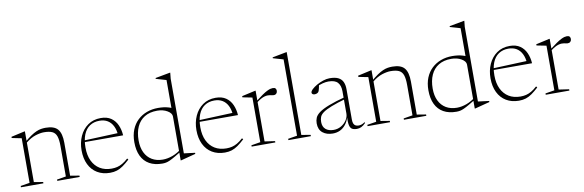

<svg xmlns="http://www.w3.org/2000/svg" viewBox="-50 -1138 4790 1574"><g transform="rotate(-10 2344.5 -351.0)"><path d="M137 -363.5V-23.5L212.5 -11V0H25.5V-11L101.5 -23.5V-395Q93.5 -396.5 74.2 -400.2Q55 -404 21 -411V-421L133 -446H137ZM328 -11 403.5 -23.5V-277.5Q403.5 -329.5 393.2 -358.8Q383 -388 357.8 -399.8Q332.5 -411.5 288.5 -411.5Q258.5 -411.5 218 -398.8Q177.5 -386 134 -350.5L122 -355Q156.5 -385 183 -403Q209.5 -421 231 -430.2Q252.5 -439.5 271.2 -442.5Q290 -445.5 309 -445.5Q380 -445.5 409.5 -410.8Q439 -376 439 -298V-23.5L514.5 -11V0H328Z M767.5 -445.5Q820 -445.5 853.5 -422.2Q887 -399 904.2 -360.2Q921.5 -321.5 924.5 -274H599.5V-288L896 -300L884.5 -279.5Q881.5 -326.5 865.2 -359Q849 -391.5 821 -408.5Q793 -425.5 753.5 -425.5Q706.5 -425.5 672.5 -402.8Q638.5 -380 620.8 -335.8Q603 -291.5 603 -228Q603 -163.5 625.2 -117.2Q647.5 -71 688 -46.2Q728.5 -21.5 785 -21.5Q810 -21.5 831.8 -26.8Q853.5 -32 876 -45Q898.5 -58 924 -81L932 -71Q901 -42.5 875.5 -24.5Q850 -6.5 824.2 1.8Q798.5 10 766.5 10Q706 10 661 -17Q616 -44 591.8 -93.8Q567.5 -143.5 567.5 -211.5Q567.5 -275.5 591.5 -328.8Q615.5 -382 660.5 -413.8Q705.5 -445.5 767.5 -445.5Z M1353.5 -355.5Q1353.5 -382.5 1318.2 -403.5Q1283 -424.5 1233.5 -424.5Q1170.5 -424.5 1128 -398.2Q1085.5 -372 1063.8 -324Q1042 -276 1042 -210Q1042 -151.5 1062.5 -109.2Q1083 -67 1121.2 -44.2Q1159.5 -21.5 1211.5 -21.5Q1250.5 -21.5 1292.5 -36.8Q1334.5 -52 1381 -88.5L1382 -71Q1339.5 -45 1311.8 -28.8Q1284 -12.5 1265.2 -4Q1246.5 4.5 1232 7.2Q1217.5 10 1202 10Q1138.5 10 1094.5 -14.8Q1050.5 -39.5 1027.8 -87Q1005 -134.5 1005 -202.5Q1005 -261 1023.2 -306.2Q1041.5 -351.5 1074.5 -382.5Q1107.5 -413.5 1151 -429.5Q1194.5 -445.5 1244.5 -445.5Q1269 -445.5 1290.8 -442.8Q1312.5 -440 1334.2 -433.5Q1356 -427 1381.5 -415L1353.5 -383V-658.5Q1347.5 -660.5 1332.8 -664.8Q1318 -669 1300.2 -674.2Q1282.5 -679.5 1268 -683.5V-690.5L1390 -713H1394L1389 -663.5V-42Q1393.5 -41.5 1405 -40Q1416.5 -38.5 1431.2 -36.8Q1446 -35 1459.2 -33.2Q1472.5 -31.5 1480.5 -30.5V-21.5L1358 10.5H1353.5V-62Z M1723.5 -445.5Q1776 -445.5 1809.5 -422.2Q1843 -399 1860.2 -360.2Q1877.5 -321.5 1880.5 -274H1555.5V-288L1852 -300L1840.5 -279.5Q1837.5 -326.5 1821.2 -359Q1805 -391.5 1777 -408.5Q1749 -425.5 1709.5 -425.5Q1662.5 -425.5 1628.5 -402.8Q1594.5 -380 1576.8 -335.8Q1559 -291.5 1559 -228Q1559 -163.5 1581.2 -117.2Q1603.5 -71 1644 -46.2Q1684.5 -21.5 1741 -21.5Q1766 -21.5 1787.8 -26.8Q1809.5 -32 1832 -45Q1854.5 -58 1880 -81L1888 -71Q1857 -42.5 1831.5 -24.5Q1806 -6.5 1780.2 1.8Q1754.5 10 1722.5 10Q1662 10 1617 -17Q1572 -44 1547.8 -93.8Q1523.5 -143.5 1523.5 -211.5Q1523.5 -275.5 1547.5 -328.8Q1571.5 -382 1616.5 -413.8Q1661.5 -445.5 1723.5 -445.5Z M2199.5 -442.5Q2215.5 -442.5 2222 -435Q2228.5 -427.5 2228.5 -415Q2228.5 -401.5 2220.2 -392.8Q2212 -384 2197.5 -384Q2189.5 -384 2182.8 -385.8Q2176 -387.5 2168.2 -389Q2160.5 -390.5 2148 -390.5Q2136 -390.5 2121.5 -386.5Q2107 -382.5 2090.2 -373.2Q2073.5 -364 2053.5 -348.5L2047 -357Q2083.5 -385.5 2108.5 -402.8Q2133.5 -420 2150.8 -428.5Q2168 -437 2179.5 -439.8Q2191 -442.5 2199.5 -442.5ZM2057.5 -360V-23.5L2143 -11V0H1946V-11L2022 -23.5V-395Q2015.5 -396.5 2003.8 -398.8Q1992 -401 1976 -404.2Q1960 -407.5 1941.5 -411V-421L2053.5 -446H2057.5Z M2363.5 -23.5 2439 -11V0H2252V-11L2328 -23.5V-658.5Q2321.5 -660.5 2308.8 -664.2Q2296 -668 2279 -672.8Q2262 -677.5 2242.5 -683.5V-690.5L2359.5 -713H2363.5V-657.5Z M2777 -269.5V-253.5Q2697.5 -231 2650.2 -212.2Q2603 -193.5 2579.5 -176.5Q2556 -159.5 2549 -140.8Q2542 -122 2542 -99.5Q2542 -60 2566.2 -39Q2590.5 -18 2633 -18Q2667 -18 2695.5 -34.8Q2724 -51.5 2741 -77.8Q2758 -104 2758 -132V-318.5Q2758 -364.5 2735.2 -390.5Q2712.5 -416.5 2657.5 -416.5Q2636 -416.5 2609.8 -409.8Q2583.5 -403 2547 -387L2577.5 -402.5Q2574.5 -387 2572 -375.2Q2569.5 -363.5 2566.5 -355.5Q2563.5 -347.5 2559 -343Q2554 -338 2545.8 -335.2Q2537.5 -332.5 2529 -332.5Q2518 -332.5 2512 -337.8Q2506 -343 2506 -350Q2506 -362 2522.2 -377.5Q2538.5 -393 2563.8 -407.5Q2589 -422 2617.8 -431.5Q2646.5 -441 2671.5 -441Q2718 -441 2744.5 -427.5Q2771 -414 2782.2 -388.8Q2793.5 -363.5 2793.5 -329V-75Q2793.5 -54 2799 -41.5Q2804.5 -29 2815.2 -23.5Q2826 -18 2840 -18Q2853 -18 2865.2 -22Q2877.5 -26 2893.5 -37.5V-27.5Q2876 -9.5 2858.5 -1.2Q2841 7 2822 7Q2796.5 7 2781.8 -1.8Q2767 -10.5 2761.5 -35Q2756 -59.5 2758 -106.5L2761 -107Q2749 -66.5 2728.2 -40.8Q2707.5 -15 2680.5 -2.5Q2653.5 10 2621 10Q2569.5 10 2536.8 -16.2Q2504 -42.5 2504 -95Q2504 -119.5 2513 -141Q2522 -162.5 2549.5 -182.8Q2577 -203 2631.5 -224.2Q2686 -245.5 2777 -269.5Z M3022.5 -363.5V-23.5L3098 -11V0H2911V-11L2987 -23.5V-395Q2979 -396.5 2959.8 -400.2Q2940.5 -404 2906.5 -411V-421L3018.5 -446H3022.5ZM3213.5 -11 3289 -23.5V-277.5Q3289 -329.5 3278.8 -358.8Q3268.5 -388 3243.2 -399.8Q3218 -411.5 3174 -411.5Q3144 -411.5 3103.5 -398.8Q3063 -386 3019.5 -350.5L3007.5 -355Q3042 -385 3068.5 -403Q3095 -421 3116.5 -430.2Q3138 -439.5 3156.8 -442.5Q3175.5 -445.5 3194.5 -445.5Q3265.5 -445.5 3295 -410.8Q3324.5 -376 3324.5 -298V-23.5L3400 -11V0H3213.5Z M3801.5 -355.5Q3801.5 -382.5 3766.2 -403.5Q3731 -424.5 3681.5 -424.5Q3618.5 -424.5 3576 -398.2Q3533.5 -372 3511.8 -324Q3490 -276 3490 -210Q3490 -151.5 3510.5 -109.2Q3531 -67 3569.2 -44.2Q3607.5 -21.5 3659.5 -21.5Q3698.5 -21.5 3740.5 -36.8Q3782.5 -52 3829 -88.5L3830 -71Q3787.5 -45 3759.8 -28.8Q3732 -12.5 3713.2 -4Q3694.5 4.5 3680 7.2Q3665.5 10 3650 10Q3586.5 10 3542.5 -14.8Q3498.5 -39.5 3475.8 -87Q3453 -134.5 3453 -202.5Q3453 -261 3471.2 -306.2Q3489.5 -351.5 3522.5 -382.5Q3555.5 -413.5 3599 -429.5Q3642.5 -445.5 3692.5 -445.5Q3717 -445.5 3738.8 -442.8Q3760.5 -440 3782.2 -433.5Q3804 -427 3829.5 -415L3801.5 -383V-658.5Q3795.5 -660.5 3780.8 -664.8Q3766 -669 3748.2 -674.2Q3730.5 -679.5 3716 -683.5V-690.5L3838 -713H3842L3837 -663.5V-42Q3841.5 -41.5 3853 -40Q3864.5 -38.5 3879.2 -36.8Q3894 -35 3907.2 -33.2Q3920.5 -31.5 3928.5 -30.5V-21.5L3806 10.5H3801.5V-62Z M4171.5 -445.5Q4224 -445.5 4257.5 -422.2Q4291 -399 4308.2 -360.2Q4325.5 -321.5 4328.5 -274H4003.5V-288L4300 -300L4288.5 -279.5Q4285.5 -326.5 4269.2 -359Q4253 -391.5 4225 -408.5Q4197 -425.5 4157.5 -425.5Q4110.5 -425.5 4076.5 -402.8Q4042.5 -380 4024.8 -335.8Q4007 -291.5 4007 -228Q4007 -163.5 4029.2 -117.2Q4051.5 -71 4092 -46.2Q4132.5 -21.5 4189 -21.5Q4214 -21.5 4235.8 -26.8Q4257.5 -32 4280 -45Q4302.5 -58 4328 -81L4336 -71Q4305 -42.5 4279.5 -24.5Q4254 -6.5 4228.2 1.8Q4202.5 10 4170.5 10Q4110 10 4065 -17Q4020 -44 3995.8 -93.8Q3971.5 -143.5 3971.5 -211.5Q3971.5 -275.5 3995.5 -328.8Q4019.5 -382 4064.5 -413.8Q4109.5 -445.5 4171.5 -445.5Z M4647.5 -442.5Q4663.5 -442.5 4670 -435Q4676.5 -427.5 4676.5 -415Q4676.5 -401.5 4668.2 -392.8Q4660 -384 4645.5 -384Q4637.5 -384 4630.8 -385.8Q4624 -387.5 4616.2 -389Q4608.5 -390.5 4596 -390.5Q4584 -390.5 4569.5 -386.5Q4555 -382.5 4538.2 -373.2Q4521.5 -364 4501.5 -348.5L4495 -357Q4531.5 -385.5 4556.5 -402.8Q4581.5 -420 4598.8 -428.5Q4616 -437 4627.5 -439.8Q4639 -442.5 4647.5 -442.5ZM4505.5 -360V-23.5L4591 -11V0H4394V-11L4470 -23.5V-395Q4463.5 -396.5 4451.8 -398.8Q4440 -401 4424 -404.2Q4408 -407.5 4389.5 -411V-421L4501.5 -446H4505.5Z"/></g></svg>

Font: Newsreader 24pt ExtraLight
Style: Regular
Weight: 250
Designer: Hugues Gentile
Foundry: Production Type
Version: Version 1.003